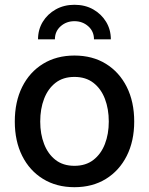

<svg xmlns="http://www.w3.org/2000/svg" viewBox="-20 -779 629 811"><path d="M294.4 11.7Q218.8 11.7 161.9 -23.2Q105 -58.1 73.7 -120.6Q42.5 -183.1 42.5 -265.6Q42.5 -349.1 73.7 -411.9Q105 -474.6 161.9 -509.5Q218.8 -544.4 294.4 -544.4Q370.6 -544.4 427.2 -509.5Q483.9 -474.6 515.4 -411.9Q546.9 -349.1 546.9 -265.6Q546.9 -183.1 515.4 -120.6Q483.9 -58.1 427.2 -23.2Q370.6 11.7 294.4 11.7ZM294.4 -78.6Q342.3 -78.6 374.5 -103.5Q406.7 -128.4 423.1 -170.7Q439.5 -212.9 439.5 -265.6Q439.5 -318.8 423.1 -361.6Q406.7 -404.3 374.5 -429.2Q342.3 -454.1 294.4 -454.1Q246.6 -454.1 214.6 -429.2Q182.6 -404.3 166.3 -361.8Q149.9 -319.3 149.9 -265.6Q149.9 -212.9 166.3 -170.7Q182.6 -128.4 214.6 -103.5Q246.6 -78.6 294.4 -78.6ZM294.4 -758.8Q339.4 -758.8 373.8 -739.3Q408.2 -719.7 428.2 -686.8Q448.2 -653.8 448.2 -612.8H377Q377 -646.5 352.8 -668Q328.6 -689.5 294.4 -689.5Q260.3 -689.5 236.1 -668Q211.9 -646.5 211.9 -612.8H140.6Q140.6 -653.8 160.6 -686.8Q180.7 -719.7 215.6 -739.3Q250.5 -758.8 294.4 -758.8Z"/></svg>

Font: Inter 20pt Medium
Style: Regular
Weight: 500
Version: Version 4.001;git-66647c0bb